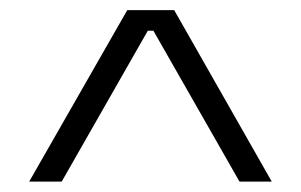

<svg xmlns="http://www.w3.org/2000/svg" viewBox="-20 -659 593 378"><path d="M230.5 -639H323L515 -301.5H451.5L282 -598.5H271L101.5 -301.5H37.5Z"/></svg>

Font: Anek Latin Expanded Light
Style: Regular
Weight: 300
Width: 7
Designer: Yesha Goshar
Foundry: Ek Type
Version: Version 1.003